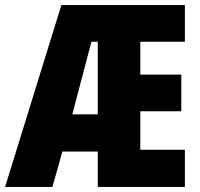

<svg xmlns="http://www.w3.org/2000/svg" viewBox="-25 -734 786 754"><path d="M701 0V-146H526V-297H687V-441H526V-570H701V-714H216L-5 0H181L220 -139H359V0ZM259 -285 334 -570H359V-285Z"/></svg>

Font: Noto Sans Myanmar UI ExtraCondensed Black
Style: Regular
Weight: 900
Width: 2
Designer: Monotype Design Team
Foundry: Monotype Imaging Inc.
Version: Version 2.103